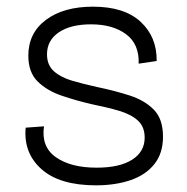

<svg xmlns="http://www.w3.org/2000/svg" viewBox="-20 -544 561 576"><path d="M268 12Q159 12 104.5 -36.5Q50 -85 57 -161L112 -165Q103 -104 147.5 -72.5Q192 -41 270 -41Q339 -41 376.5 -65Q414 -89 414 -131Q414 -164 393.5 -182.5Q373 -201 337.5 -211.5Q302 -222 257 -231Q209 -242 165 -257Q121 -272 93 -299.5Q65 -327 65 -377Q65 -445 118 -484.5Q171 -524 259 -524Q353 -524 402 -478.5Q451 -433 450 -361L396 -353Q398 -412 358 -441.5Q318 -471 253 -471Q192 -471 156.5 -447Q121 -423 121 -381Q121 -349 141.5 -330.5Q162 -312 196 -302Q230 -292 271 -283Q324 -272 369 -257.5Q414 -243 441.5 -215Q469 -187 469 -134Q469 -84 443 -51.5Q417 -19 371.5 -3.5Q326 12 268 12Z"/></svg>

Font: Bricolage Grotesque 12pt ExtraLight
Style: Regular
Weight: 200
Designer: Mathieu Triay
Foundry: Atelier Triay
Version: Version 1.001; ttfautohint (v1.8.4.7-5d5b);gftools[0.9.33.de